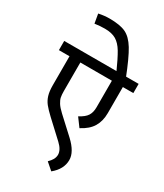

<svg xmlns="http://www.w3.org/2000/svg" viewBox="-245 -963 995 1163"><g transform="rotate(30 252.5 -381.5)"><path d="M512.2 -551.8H439V-369.1Q439 -313.5 414.8 -273.2Q390.6 -232.9 335.9 -204.6L293 -262.7Q333 -283.7 347.7 -307.1Q362.3 -330.6 362.3 -365.2V-551.8H141.6V-353.5Q141.6 -327.1 144.8 -310.5Q147.9 -293.9 160.4 -273.9Q172.9 -253.9 199.7 -229L313.5 -124Q379.4 -62.5 379.4 -6.3Q379.4 57.6 318.8 107.4L270 64.9Q286.6 48.8 295.2 33.4Q303.7 18.1 304.2 0.5Q304.2 -33.7 266.1 -69.3L150.4 -176.8Q117.2 -208 100.1 -229.5Q83 -251 74.5 -278.8Q65.9 -306.6 65.9 -349.6V-551.8H-8.3V-616.2H512.2ZM363.3 -603.5Q325.2 -688.5 301.3 -728.3Q277.3 -768.1 247.3 -785.9Q217.3 -803.7 168.5 -803.7Q133.8 -803.7 98.1 -798.3L86.9 -862.8Q126.5 -871.1 161.6 -871.1Q235.4 -871.1 275.6 -852.3Q315.9 -833.5 348.9 -779.5Q381.8 -725.6 428.7 -605.5L372.1 -583Z"/></g></svg>

Font: Varta
Style: Regular
Weight: 400
Designer: Joana Correia, Viktoriya Grabowska, Eben Sorkin
Foundry: Sorkin Type
Version: Version 1.002; ttfautohint (v1.3) -l 8 -r 24 -G 200 -x 12 -H